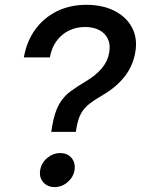

<svg xmlns="http://www.w3.org/2000/svg" viewBox="-20 -758 577 786"><path d="M189.9 -218.3 193.4 -241.2Q203.6 -299.3 222.2 -331.5Q240.7 -363.8 268.6 -384Q296.4 -404.3 333.5 -426.3Q374 -450.7 397.9 -479.7Q421.9 -508.8 427.2 -543.9Q432.6 -575.7 421.6 -598.9Q410.6 -622.1 386.5 -634.8Q362.3 -647.5 327.6 -647.5Q292.5 -647.5 262.7 -633.1Q232.9 -618.7 212.2 -591.1Q191.4 -563.5 184.1 -522.9H77.6Q89.4 -589.8 124.8 -637.9Q160.2 -686 213.6 -712.2Q267.1 -738.3 333.5 -738.3Q399.4 -738.3 448 -713.9Q496.6 -689.5 520 -646Q543.5 -602.5 534.2 -545.9Q524.9 -489.7 491.2 -446Q457.5 -402.3 402.8 -370.1Q368.2 -350.1 346.2 -333Q324.2 -315.9 312 -293.9Q299.8 -272 293.5 -236.3L290.5 -218.3ZM203.6 7.8Q173.8 7.8 156.7 -12.5Q139.6 -32.7 144.5 -61.5Q149.4 -91.3 173.3 -111.3Q197.3 -131.3 226.6 -131.3Q256.3 -131.3 272.9 -111.3Q289.6 -91.3 285.2 -61.5Q280.3 -32.7 256.8 -12.5Q233.4 7.8 203.6 7.8Z"/></svg>

Font: Inter 24pt Medium
Style: Italic
Weight: 500
Italic angle: -9.3988°
Designer: Rasmus Andersson
Foundry: rsms
Version: Version 4.001;git-66647c0bb